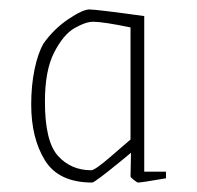

<svg xmlns="http://www.w3.org/2000/svg" viewBox="-20 -706 417 406"><path d="M46 -485Q46 -525 53 -559Q60 -593 72 -614Q94 -645 124.5 -665.5Q155 -686 169 -686Q184 -686 285 -672V-343H331V-329Q279 -320 272 -320Q270 -320 263 -325.5Q256 -331 256 -333L257 -383L234 -364Q180 -320 175 -320Q104 -320 75 -367Q46 -414 46 -485ZM256 -411V-648Q198 -660 177 -660Q161 -660 137.5 -646.5Q114 -633 94.5 -595Q75 -557 75 -491Q75 -407 102.5 -376.5Q130 -346 173 -346Q181 -346 216 -376.5Q251 -407 256 -411Z"/></svg>

Font: Grenze Thin
Style: Regular
Weight: 250
Designer: Renata Polastri
Foundry: Omnibus-Type
Version: Version 1.002; ttfautohint (v1.8)